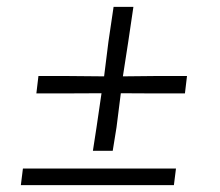

<svg xmlns="http://www.w3.org/2000/svg" viewBox="-20 -537 638 557"><path d="M249.5 -99.5 260 -167.5 274.5 -266.5 165.5 -266H85.5L91.5 -316.5H173.5L282 -315.5L294.5 -415.5L309.5 -517H367L352 -415.5L336.5 -315.5L432 -316.5H522.5L516.5 -266H424.5L330.5 -266.5L318 -167.5L307 -99.5ZM40.5 0 46.5 -48H490.5L484.5 0Z"/></svg>

Font: Merriweather 120pt Black
Style: Italic
Weight: 900
Italic angle: -7.8°
Version: Version 2.101